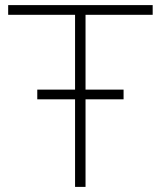

<svg xmlns="http://www.w3.org/2000/svg" viewBox="-20 -732 630 752"><path d="M126 -343V-381H464V-343ZM274 0V-674H12V-712H578V-674H315V0Z"/></svg>

Font: Muli ExtraLight
Style: Regular
Weight: 250
Designer: Vernon Adams
Foundry: Vernon Adams
Version: Version 2.100; ttfautohint (v1.8.1.43-b0c9)